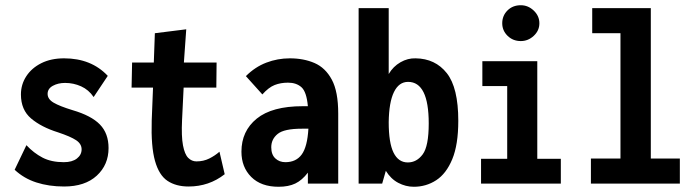

<svg xmlns="http://www.w3.org/2000/svg" viewBox="-20 -702 2668 734"><path d="M225 11Q167 11 119 -4.5Q71 -20 36 -53L81 -147Q109 -117 142.5 -99.5Q176 -82 224 -82Q256 -82 274 -96Q292 -110 292 -131Q292 -152 271 -166Q250 -180 202 -196Q138 -216 99 -249Q60 -282 60 -341Q60 -379 80.5 -410.5Q101 -442 138 -460.5Q175 -479 225 -479Q329 -479 392 -412L338 -331Q319 -359 290 -372Q261 -385 229 -385Q202 -385 182 -374Q162 -363 162 -343Q162 -323 185 -309.5Q208 -296 257 -281Q329 -260 362 -226Q395 -192 395 -136Q395 -72 350 -30.5Q305 11 225 11Z M701 11Q653 11 620.5 -10.5Q588 -32 572.5 -87Q557 -142 560 -241L565 -367H483L485 -463H568L572 -575L692 -590L683 -463H808L807 -367H682L676 -243Q673 -181 679.5 -146.5Q686 -112 699.5 -98.5Q713 -85 731 -85Q758 -85 780 -96Q802 -107 819 -122L839 -36Q779 11 701 11Z M1045 12Q978 12 940.5 -25.5Q903 -63 903 -122Q903 -201 961.5 -248.5Q1020 -296 1137 -296Q1145 -296 1157 -296Q1152 -351 1132.5 -368.5Q1113 -386 1081 -386Q1053 -386 1030 -377Q1007 -368 983 -341L920 -411Q955 -446 998 -462.5Q1041 -479 1088 -479Q1141 -479 1182.5 -461Q1224 -443 1248.5 -397.5Q1273 -352 1273 -268V0H1157V-42Q1135 -13 1109 -0.5Q1083 12 1045 12ZM1017 -139Q1017 -111 1032.5 -96.5Q1048 -82 1071 -82Q1112 -82 1133.5 -111.5Q1155 -141 1159 -210Q1152 -210 1145.5 -210Q1139 -210 1134 -210Q1066 -210 1041.5 -190Q1017 -170 1017 -139Z M1562 12Q1531 12 1502.5 -3Q1474 -18 1455 -49L1441 0H1351V-671H1466V-419Q1483 -448 1511 -464Q1539 -480 1569 -479Q1644 -478 1688 -422.5Q1732 -367 1732 -240Q1732 -149 1709 -93.5Q1686 -38 1647.5 -13Q1609 12 1562 12ZM1539 -81Q1573 -81 1596 -112Q1619 -143 1619 -230Q1619 -389 1540 -389Q1505 -389 1486 -350Q1467 -311 1466 -235Q1466 -156 1484.5 -118.5Q1503 -81 1539 -81Z M1819 0V-95H1919V-373H1824V-468H2034V-95H2124V0ZM1971 -545Q1941 -545 1920.5 -565Q1900 -585 1900 -613Q1900 -642 1920 -662Q1940 -682 1971 -682Q1999 -682 2020.5 -661.5Q2042 -641 2042 -613Q2042 -585 2020.5 -565Q1999 -545 1971 -545Z M2239 0V-96H2352V-575H2244V-671H2468V-96H2579V0Z"/></svg>

Font: Inconsolata SemiCondensed ExtraBold
Style: Regular
Weight: 800
Width: 4
Monospace: yes
Designer: Raph Levien, Cyreal, Brenton Simpson
Foundry: Raph Levien, Cyreal, Google
Version: Version 3.100; ttfautohint (v1.8.4.7-5d5b)